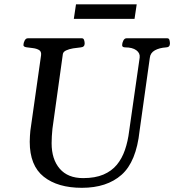

<svg xmlns="http://www.w3.org/2000/svg" viewBox="-20 -874 824 908"><path d="M367.2 14.2Q252.9 14.2 186.8 -38.3Q120.6 -90.8 120.6 -203.6Q120.6 -217.8 121.6 -231.2Q122.6 -244.6 123.5 -255.4L174.3 -613.3Q176.3 -630.9 164.3 -637.7Q152.3 -644.5 135.5 -646.5Q118.7 -648.4 105.2 -650.4Q91.8 -652.3 90.8 -660.2Q90.8 -670.9 96.4 -681.9Q102.1 -692.9 111.3 -692.9H367.7Q375 -692.9 377.7 -684.6Q380.4 -676.3 380.4 -668.5Q380.4 -651.4 361.8 -649.9Q344.7 -648.4 325.7 -645.3Q306.6 -642.1 293 -635.7Q279.3 -629.4 277.3 -618.7L228 -265.1Q226.1 -246.6 225.1 -229.5Q224.1 -212.4 224.1 -196.8Q224.1 -120.6 262.5 -76.2Q300.8 -31.7 373 -31.7Q429.7 -31.7 468.8 -48.3Q507.8 -64.9 532.5 -94.7Q557.1 -124.5 571 -165.3Q585 -206.1 590.8 -254.4L640.6 -602.1Q643.1 -623 624.5 -636.5Q606 -649.9 572.8 -649.9Q557.6 -649.9 557.6 -660.2Q557.6 -670.9 563.2 -681.9Q568.8 -692.9 578.1 -692.9H771.5Q779.3 -692.9 781.5 -684.1Q783.7 -675.3 783.7 -668.9Q783.7 -650.4 765.6 -649.9Q733.9 -647.9 712.4 -636Q690.9 -624 688.5 -600.6L640.1 -255.4Q624.5 -108.9 554.9 -47.4Q485.4 14.2 367.2 14.2ZM329.1 -784.7 339.4 -853.5H626.5L616.2 -784.7Z"/></svg>

Font: Gelasio
Style: Italic
Weight: 400
Italic angle: -8.5°
Designer: Eben Sorkin
Foundry: Eben Sorkin
Version: Version 1.008